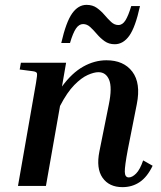

<svg xmlns="http://www.w3.org/2000/svg" viewBox="-20 -765 664 790"><path d="M608 -83Q586 -37 555 -16Q524 5 484 5Q429 5 402 -33.5Q375 -72 389 -142L428 -336Q442 -405 429 -436.5Q416 -468 385 -468Q367 -468 341 -456.5Q315 -445 285.5 -415Q256 -385 227 -329L169 0H54L128 -423Q134 -457 132 -463.5Q130 -470 115 -472L61 -479L66 -507H252L235 -409Q276 -465 322.5 -491Q369 -517 418 -517Q489 -517 524.5 -470Q560 -423 543 -337L506 -150Q493 -81 493.5 -58Q494 -35 510 -35Q524 -35 540 -51Q556 -67 569 -105ZM452 -583Q428 -583 410.5 -595.5Q393 -608 379 -624.5Q365 -641 351.5 -653.5Q338 -666 322 -666Q305 -666 292.5 -647.5Q280 -629 268 -588H232Q252 -675 277 -710Q302 -745 336 -745Q361 -745 378.5 -732.5Q396 -720 410 -703.5Q424 -687 437.5 -674.5Q451 -662 467 -662Q484 -662 496 -681Q508 -700 520 -740H556Q537 -653 512 -618Q487 -583 452 -583Z"/></svg>

Font: Inria Serif
Style: Bold Italic
Weight: 700
Italic angle: -10°
Designer: Black Foundry Team
Foundry: Black Foundry
Version: Version 1.000; ttfautohint (v1.8.3)